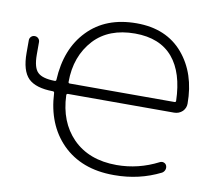

<svg xmlns="http://www.w3.org/2000/svg" viewBox="-82 -858 1048 941"><g transform="rotate(10 442.5 -388.0)"><path d="M176.8 -416Q184.6 -416 184.6 -422.9Q192.4 -578.1 281.2 -669.9Q371.1 -763.7 524.4 -763.7Q672.9 -763.7 755.9 -666Q837.9 -569.3 837.9 -418.9Q837.9 -397.5 822.3 -380.9Q804.7 -364.3 780.3 -364.3H252Q245.1 -364.3 245.1 -356.4Q250 -224.6 328.1 -144.5Q409.2 -62.5 546.9 -62.5Q655.3 -62.5 753.9 -113.3Q763.7 -118.2 773.4 -114.7Q783.2 -111.3 787.1 -101.6Q791 -90.8 787.1 -80.6Q783.2 -70.3 773.4 -64.5Q668 -11.7 544.9 -11.7Q543 -11.7 541 -11.7Q380.9 -11.7 285.2 -107.4Q192.4 -201.2 184.6 -356.4Q184.6 -364.3 176.8 -364.3Q91.8 -365.2 54.7 -401.4Q17.6 -438.5 17.6 -527.3V-589.8Q17.6 -600.6 24.9 -607.9Q32.2 -615.2 43 -615.2Q53.7 -615.2 61 -607.9Q68.4 -600.6 68.4 -589.8V-528.3Q68.4 -461.9 92.8 -439.5Q116.2 -417 176.8 -416ZM245.1 -422.9Q245.1 -416 252 -416H773.4Q780.3 -416 780.3 -422.9Q780.3 -422.9 780.3 -422.9Q776.4 -562.5 713.9 -636.7Q649.4 -712.9 525.4 -712.9Q395.5 -712.9 322.3 -634.8Q245.1 -550.8 245.1 -422.9Z"/></g></svg>

Font: Gen Jyuu Gothic Light
Style: Regular
Weight: 200
Designer: [Source Han Sans]
Ryoko NISHIZUKA  (kana & ideographs); Paul D. Hunt (Latin, Greek & Cyrillic); Wenlong ZHANG  (bopomofo
Version: Version 1.002.20150607